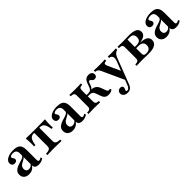

<svg xmlns="http://www.w3.org/2000/svg" viewBox="261 -1596 2963 2963"><g transform="rotate(-45 1742.0 -115.0)"><path d="M160.5 11.3Q107.3 11.3 76.2 -16.5Q45.2 -44.4 45.2 -91.1Q45.2 -128.2 62.5 -151.2Q79.8 -174.2 107.3 -188.7Q134.7 -203.2 165.3 -212.5Q196 -221.8 223.4 -230.2Q250.8 -238.7 268.1 -250.8Q285.5 -262.9 285.5 -281.5V-321.8Q285.5 -358.9 266.1 -378.2Q246.8 -397.6 208.9 -397.6Q181.5 -397.6 164.1 -389.5Q146.8 -381.5 146.8 -368.5Q146.8 -358.9 153.2 -349.2Q159.7 -339.5 166.1 -328.6Q172.6 -317.7 172.6 -304Q172.6 -286.3 158.1 -275Q143.5 -263.7 120.2 -263.7Q93.5 -263.7 77.8 -279.8Q62.1 -296 62.1 -321.8Q62.1 -353.2 85.5 -377.4Q108.9 -401.6 149.6 -414.9Q190.3 -428.2 243.5 -428.2Q298.4 -428.2 332.3 -413.3Q366.1 -398.4 381.5 -364.9Q396.8 -331.5 396.8 -275.8V-65.3Q396.8 -46.8 402.4 -38.7Q408.1 -30.6 421 -30.6Q431.5 -30.6 442.3 -35.9Q453.2 -41.1 465.3 -48.4L477.4 -24.2Q456.5 -7.3 430.2 2Q404 11.3 371 11.3Q287.9 11.3 286.3 -54.8Q263.7 -21.8 232.3 -5.2Q200.8 11.3 160.5 11.3ZM213.7 -46.8Q234.7 -46.8 253.2 -56.5Q271.8 -66.1 285.5 -85.5V-240.3Q279 -227.4 264.1 -217.7Q249.2 -208.1 230.6 -199.2Q212.1 -190.3 195.2 -179Q178.2 -167.7 166.9 -150.8Q155.6 -133.9 155.6 -108.9Q155.6 -79 171 -62.9Q186.3 -46.8 213.7 -46.8Z M566.1 0V-29Q621 -30.6 643.1 -45.6Q665.3 -60.5 665.3 -96V-386.3H652.4Q622.6 -386.3 601.6 -373.4Q580.6 -360.5 566.5 -329Q552.4 -297.6 545.2 -240.3H515.3Q516.9 -251.6 517.3 -268.1Q517.7 -284.7 517.7 -304.8Q517.7 -326.6 516.1 -356.9Q514.5 -387.1 512.1 -416.9Q530.6 -416.9 556.5 -416.1Q582.3 -415.3 611.7 -414.9Q641.1 -414.5 669.4 -414.1Q697.6 -413.7 720.2 -413.7Q743.5 -413.7 772.2 -414.1Q800.8 -414.5 830.2 -414.9Q859.7 -415.3 885.9 -416.1Q912.1 -416.9 930.6 -416.9Q927.4 -387.1 925.8 -356.9Q924.2 -326.6 924.2 -304.8Q924.2 -284.7 925 -268.1Q925.8 -251.6 926.6 -240.3H897.6Q889.5 -297.6 875.8 -329Q862.1 -360.5 840.7 -373.4Q819.4 -386.3 789.5 -386.3H776.6V-96Q776.6 -60.5 799.2 -45.6Q821.8 -30.6 875.8 -29V0Q852.4 -0.8 808.5 -2Q764.5 -3.2 721.8 -3.2Q678.2 -3.2 634.3 -2Q590.3 -0.8 566.1 0Z M1114.5 11.3Q1061.3 11.3 1030.2 -16.5Q999.2 -44.4 999.2 -91.1Q999.2 -128.2 1016.5 -151.2Q1033.9 -174.2 1061.3 -188.7Q1088.7 -203.2 1119.4 -212.5Q1150 -221.8 1177.4 -230.2Q1204.8 -238.7 1222.2 -250.8Q1239.5 -262.9 1239.5 -281.5V-321.8Q1239.5 -358.9 1220.2 -378.2Q1200.8 -397.6 1162.9 -397.6Q1135.5 -397.6 1118.1 -389.5Q1100.8 -381.5 1100.8 -368.5Q1100.8 -358.9 1107.3 -349.2Q1113.7 -339.5 1120.2 -328.6Q1126.6 -317.7 1126.6 -304Q1126.6 -286.3 1112.1 -275Q1097.6 -263.7 1074.2 -263.7Q1047.6 -263.7 1031.9 -279.8Q1016.1 -296 1016.1 -321.8Q1016.1 -353.2 1039.5 -377.4Q1062.9 -401.6 1103.6 -414.9Q1144.4 -428.2 1197.6 -428.2Q1252.4 -428.2 1286.3 -413.3Q1320.2 -398.4 1335.5 -364.9Q1350.8 -331.5 1350.8 -275.8V-65.3Q1350.8 -46.8 1356.5 -38.7Q1362.1 -30.6 1375 -30.6Q1385.5 -30.6 1396.4 -35.9Q1407.3 -41.1 1419.4 -48.4L1431.5 -24.2Q1410.5 -7.3 1384.3 2Q1358.1 11.3 1325 11.3Q1241.9 11.3 1240.3 -54.8Q1217.7 -21.8 1186.3 -5.2Q1154.8 11.3 1114.5 11.3ZM1167.7 -46.8Q1188.7 -46.8 1207.3 -56.5Q1225.8 -66.1 1239.5 -85.5V-240.3Q1233.1 -227.4 1218.1 -217.7Q1203.2 -208.1 1184.7 -199.2Q1166.1 -190.3 1149.2 -179Q1132.3 -167.7 1121 -150.8Q1109.7 -133.9 1109.7 -108.9Q1109.7 -79 1125 -62.9Q1140.3 -46.8 1167.7 -46.8Z M1899.2 11.3Q1871 11.3 1851.2 3.6Q1831.5 -4 1817.7 -21.8Q1804 -39.5 1793.5 -68.5L1771 -132.3Q1762.1 -158.1 1751.6 -172.6Q1741.1 -187.1 1725.4 -193.1Q1709.7 -199.2 1685.5 -199.2H1638.7V-228.2H1689.5Q1713.7 -228.2 1728.6 -236.3Q1743.5 -244.4 1754.4 -263.3Q1765.3 -282.3 1775.8 -315.3Q1794.4 -375.8 1819.8 -402Q1845.2 -428.2 1887.9 -428.2Q1924.2 -428.2 1945.2 -410.9Q1966.1 -393.5 1966.1 -364.5Q1966.1 -341.1 1952 -326.6Q1937.9 -312.1 1914.5 -312.1Q1897.6 -312.1 1887.1 -318.5Q1876.6 -325 1869.4 -333.9Q1862.1 -342.7 1855.2 -349.2Q1848.4 -355.6 1838.7 -355.6Q1832.3 -355.6 1826.6 -351.2Q1821 -346.8 1815.3 -334.7Q1809.7 -322.6 1802.4 -299.2Q1793.5 -270.2 1780.2 -254Q1766.9 -237.9 1745.2 -228.2L1737.1 -239.5Q1781.5 -237.9 1810.5 -227.4Q1839.5 -216.9 1857.7 -194.8Q1875.8 -172.6 1888.7 -135.5L1908.9 -79Q1916.9 -56.5 1925.8 -46.4Q1934.7 -36.3 1948.4 -36.3Q1958.9 -36.3 1970.2 -42.7L1981.5 -16.9Q1966.1 -3.2 1944.8 4Q1923.4 11.3 1899.2 11.3ZM1462.9 0V-29Q1491.1 -29.8 1507.7 -35.5Q1524.2 -41.1 1531 -53.6Q1537.9 -66.1 1537.9 -87.1V-329Q1537.9 -350.8 1531 -363.3Q1524.2 -375.8 1507.7 -381.5Q1491.1 -387.1 1462.9 -387.1V-416.9Q1481.5 -416.1 1519.8 -414.9Q1558.1 -413.7 1594.4 -413.7Q1629 -413.7 1661.3 -414.5Q1693.5 -415.3 1713.7 -416.9V-387.1Q1676.6 -387.1 1662.9 -374.6Q1649.2 -362.1 1649.2 -329V-87.1Q1649.2 -55.6 1664.1 -43.1Q1679 -30.6 1718.5 -29V0Q1694.4 -0.8 1659.7 -2Q1625 -3.2 1591.9 -3.2Q1559.7 -3.2 1525.4 -2Q1491.1 -0.8 1462.9 0Z M2241.9 41.1 2070.2 -335.5Q2058.1 -362.1 2040.3 -374.2Q2022.6 -386.3 1996 -387.1V-416.9Q2025 -415.3 2054 -414.5Q2083.1 -413.7 2119.4 -413.7Q2155.6 -413.7 2183.5 -414.5Q2211.3 -415.3 2237.9 -416.9V-387.1Q2200 -386.3 2190.3 -371Q2180.6 -355.6 2196.8 -320.2L2296.8 -100L2279 -91.1L2346 -262.1Q2360.5 -300 2359.7 -326.6Q2358.9 -353.2 2344.4 -368.5Q2329.8 -383.9 2300.8 -387.1V-416.9Q2319.4 -416.1 2335.5 -415.3Q2351.6 -414.5 2366.9 -414.5Q2382.3 -414.5 2396.8 -414.5Q2416.9 -414.5 2439.5 -415.3Q2462.1 -416.1 2478.2 -416.9V-387.1Q2446 -379.8 2425 -357.7Q2404 -335.5 2386.3 -287.9L2260.5 41.1ZM2126.6 197.6Q2083.9 197.6 2058.1 177Q2032.3 156.5 2032.3 122.6Q2032.3 94.4 2050 77Q2067.7 59.7 2096 59.7Q2116.9 59.7 2129 69.4Q2141.1 79 2141.1 96Q2141.1 108.1 2137.1 117.7Q2133.1 127.4 2128.6 135.9Q2124.2 144.4 2124.2 153.2Q2124.2 167.7 2141.1 167.7Q2160.5 167.7 2175.8 154.4Q2191.1 141.1 2201.6 113.7L2253.2 -20.2L2279 -9.7L2230.6 116.9Q2221 143.5 2206.5 161.7Q2191.9 179.8 2172.6 188.7Q2153.2 197.6 2126.6 197.6Z M2514.5 0V-29.8Q2557.3 -30.6 2573.4 -43.1Q2589.5 -55.6 2589.5 -87.9V-329Q2589.5 -362.1 2573.4 -374.6Q2557.3 -387.1 2514.5 -387.1V-416.9Q2526.6 -416.9 2548 -416.1Q2569.4 -415.3 2593.5 -414.9Q2617.7 -414.5 2639.5 -414.5Q2670.2 -414.5 2702 -415.7Q2733.9 -416.9 2764.5 -416.9Q2854.8 -416.9 2897.6 -392.7Q2940.3 -368.5 2940.3 -318.5Q2940.3 -275.8 2906.5 -250Q2872.6 -224.2 2806.5 -216.1V-214.5Q2887.9 -210.5 2927 -186.3Q2966.1 -162.1 2966.1 -113.7Q2966.1 -56.5 2919.4 -28.2Q2872.6 0 2776.6 0Q2747.6 0 2711.7 -1.6Q2675.8 -3.2 2642.7 -3.2Q2621 -3.2 2596 -2.4Q2571 -1.6 2549.2 -1.2Q2527.4 -0.8 2514.5 0ZM2757.3 -29.8Q2803.2 -29.8 2827.4 -51.6Q2851.6 -73.4 2851.6 -114.5Q2851.6 -155.6 2827 -176.2Q2802.4 -196.8 2754 -196.8H2674.2V-225.8H2730.6Q2784.7 -225.8 2808.1 -245.2Q2831.5 -264.5 2831.5 -308.1Q2831.5 -348.4 2812.5 -367.3Q2793.5 -386.3 2754.8 -386.3H2696L2700.8 -391.1V-87.9Q2700.8 -54 2712.9 -41.9Q2725 -29.8 2757.3 -29.8Z M3160.5 11.3Q3107.3 11.3 3076.2 -16.5Q3045.2 -44.4 3045.2 -91.1Q3045.2 -128.2 3062.5 -151.2Q3079.8 -174.2 3107.3 -188.7Q3134.7 -203.2 3165.3 -212.5Q3196 -221.8 3223.4 -230.2Q3250.8 -238.7 3268.1 -250.8Q3285.5 -262.9 3285.5 -281.5V-321.8Q3285.5 -358.9 3266.1 -378.2Q3246.8 -397.6 3208.9 -397.6Q3181.5 -397.6 3164.1 -389.5Q3146.8 -381.5 3146.8 -368.5Q3146.8 -358.9 3153.2 -349.2Q3159.7 -339.5 3166.1 -328.6Q3172.6 -317.7 3172.6 -304Q3172.6 -286.3 3158.1 -275Q3143.5 -263.7 3120.2 -263.7Q3093.5 -263.7 3077.8 -279.8Q3062.1 -296 3062.1 -321.8Q3062.1 -353.2 3085.5 -377.4Q3108.9 -401.6 3149.6 -414.9Q3190.3 -428.2 3243.5 -428.2Q3298.4 -428.2 3332.3 -413.3Q3366.1 -398.4 3381.5 -364.9Q3396.8 -331.5 3396.8 -275.8V-65.3Q3396.8 -46.8 3402.4 -38.7Q3408.1 -30.6 3421 -30.6Q3431.5 -30.6 3442.3 -35.9Q3453.2 -41.1 3465.3 -48.4L3477.4 -24.2Q3456.5 -7.3 3430.2 2Q3404 11.3 3371 11.3Q3287.9 11.3 3286.3 -54.8Q3263.7 -21.8 3232.3 -5.2Q3200.8 11.3 3160.5 11.3ZM3213.7 -46.8Q3234.7 -46.8 3253.2 -56.5Q3271.8 -66.1 3285.5 -85.5V-240.3Q3279 -227.4 3264.1 -217.7Q3249.2 -208.1 3230.6 -199.2Q3212.1 -190.3 3195.2 -179Q3178.2 -167.7 3166.9 -150.8Q3155.6 -133.9 3155.6 -108.9Q3155.6 -79 3171 -62.9Q3186.3 -46.8 3213.7 -46.8Z"/></g></svg>

Font: Playfair
Style: Bold
Weight: 700
Designer: Claus Eggers Sørensen
Foundry: Claus Eggers Sørensen
Version: Version 2.001;gftools[0.9.30]